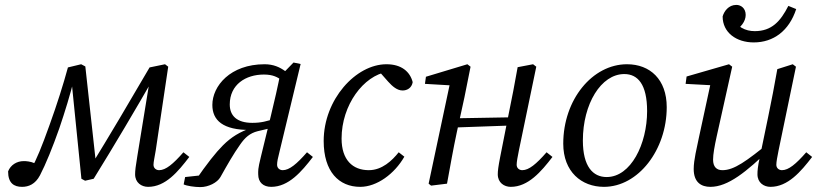

<svg xmlns="http://www.w3.org/2000/svg" viewBox="-20 -749 3332 783"><path d="M70 13C97 13 124 2 143 -34C166 -78 195 -149 222 -226C245 -294 267 -365 282 -427L271 -426L312 -20L327 -12L362 -20C448 -159 532 -301 614 -444L594 -443L540 -112C533 -71 531 -52 531 -38C531 -4 557 13 584 13C655 13 706 -49 752 -109L728 -128C686 -80 656 -55 629 -55C617 -55 606 -63 606 -77C606 -89 611 -110 615 -135L666 -477L653 -487L590 -474C509 -335 428 -198 345 -63L372 -77L328 -478L311 -487L257 -474C238 -404 213 -325 182 -239C149 -147 130 -101 107 -59L114 -39L148 -72L122 -83C104 -91 86 -92 77 -92C48 -92 23 -76 13 -50C13 -2 37 13 70 13Z M729 3C741 9 773 14 797 14C830 14 866 -4 879 -27C907 -77 932 -121 959 -159C979 -188 999 -206 1031 -214L1099 -230L1106 -267C1068 -254 1044 -248 1009 -248C946 -248 917 -277 917 -323C917 -404 982 -445 1056 -445C1094 -445 1111 -434 1128 -423L1125 -458C1113 -397 1099 -335 1084 -274L1044 -110C1031 -58 1033 -52 1033 -38C1033 -5 1054 13 1086 13C1157 13 1210 -49 1256 -109L1232 -128C1190 -80 1160 -55 1133 -55C1121 -55 1110 -63 1110 -77C1110 -89 1113 -104 1121 -135L1206 -488L1177 -494L1143 -459C1121 -475 1095 -487 1059 -487C919 -487 846 -398 846 -321C846 -259 888 -218 1002 -219L1004 -227C958 -211 924 -191 889 -156C860 -127 825 -83 774 -9L828 -37L735 -27L729 3Z M1449 13C1517 13 1589 -40 1629 -110L1606 -128C1579 -94 1538 -55 1484 -55C1418 -55 1373 -97 1373 -184C1373 -321 1463 -441 1560 -456L1518 -467L1563 -416C1581 -396 1600 -380 1622 -380C1640 -380 1659 -390 1663 -414C1652 -457 1617 -487 1556 -487C1431 -487 1300 -343 1300 -174C1300 -49 1362 13 1449 13Z M1738 8 1803 0C1816 -71 1828 -140 1843 -210L1874 -352L1899 -477L1886 -487L1717 -436L1713 -407L1833 -400L1816 -414L1728 0L1738 8ZM1805 -228 2088 -238V-271L1805 -266V-228ZM2063 13C2134 13 2187 -49 2233 -109L2209 -128C2167 -80 2137 -55 2110 -55C2098 -55 2087 -63 2087 -77C2087 -89 2091 -110 2096 -135L2167 -477L2154 -487L2091 -475C2080 -411 2067 -346 2054 -282L2020 -110C2012 -69 2010 -52 2010 -38C2010 -4 2036 13 2063 13Z M2443 13C2583 13 2699 -138 2699 -312C2699 -425 2631 -487 2537 -487C2396 -487 2277 -343 2277 -163C2277 -49 2351 13 2443 13ZM2454 -27C2398 -27 2357 -70 2357 -176C2357 -325 2431 -447 2526 -447C2581 -447 2619 -405 2619 -296C2619 -162 2553 -27 2454 -27Z M2877 13C2949 13 3024 -48 3123 -144V-172C3023 -91 2974 -55 2926 -55C2902 -55 2888 -69 2888 -98C2888 -120 2894 -153 2903 -194L2966 -477L2953 -487L2780 -437L2776 -407L2888 -401L2881 -423L2830 -187C2822 -147 2809 -97 2809 -60C2809 -5 2840 13 2877 13ZM3122 13C3193 13 3246 -49 3292 -109L3268 -128C3226 -80 3196 -55 3169 -55C3157 -55 3146 -63 3146 -77C3146 -89 3150 -110 3155 -135L3226 -477L3213 -487L3150 -467C3139 -403 3126 -338 3113 -274L3079 -110C3070 -69 3069 -52 3069 -38C3069 -4 3095 13 3122 13ZM3054 -576C3134 -576 3198 -623 3227 -712L3195 -725C3163 -662 3127 -622 3058 -622C3020 -622 2986 -638 2960 -683L2971 -620C3001 -635 3021 -662 3021 -688C3021 -716 3001 -729 2983 -729C2951 -729 2933 -703 2927 -682C2927 -616 2983 -576 3054 -576Z"/></svg>

Font: Source Serif Variable
Style: Italic
Weight: 389
Italic angle: -12°
Designer: Frank Grießhammer
Foundry: Adobe Systems Incorporated
Version: Version 3.001;hotconv 1.0.111;makeotfexe 2.5.65597